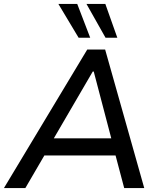

<svg xmlns="http://www.w3.org/2000/svg" viewBox="-28 -957 825 977"><path d="M-8 0 416 -705H507L706 0H604L551 -200L592 -166H165L217 -199L101 0ZM444 -593 233 -231 212 -253H574L544 -231L449 -593ZM509 -765 412 -937H508L569 -765ZM372 -765 269 -937H365L431 -765Z"/></svg>

Font: Nunito Sans 7pt Medium
Style: Italic
Weight: 500
Italic angle: -9°
Designer: Vernon Adams
Foundry: Vernon Adams
Version: Version 3.101;gftools[0.9.27]